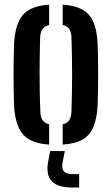

<svg xmlns="http://www.w3.org/2000/svg" viewBox="-20 -628 491 844"><path d="M42 -162Q41 -187 40.2 -222.2Q39.5 -257.5 39.5 -297Q39.5 -336.5 40.2 -373.5Q41 -410.5 42 -438.5Q47 -524.5 81.5 -563.5Q116 -602.5 196 -607.5V-518Q176 -513 166.8 -499.8Q157.5 -486.5 156.5 -465Q155.5 -430 154.8 -390Q154 -350 154 -307.5Q154 -265 154.8 -221.8Q155.5 -178.5 157.5 -135.5Q158 -113 167.2 -99.8Q176.5 -86.5 196 -81.5V7.5Q115 2.5 80.8 -37.5Q46.5 -77.5 42 -162ZM255.5 7.5V-81.5Q276 -86.5 284.5 -99.8Q293 -113 294 -134.5Q295.5 -179.5 296.2 -220.8Q297 -262 297 -301.8Q297 -341.5 296.2 -382Q295.5 -422.5 294 -466Q293 -488 284.2 -501Q275.5 -514 255.5 -518.5V-607.5Q310.5 -604 343 -585.2Q375.5 -566.5 390.8 -530.5Q406 -494.5 409 -438.5Q410 -412 410.8 -376.2Q411.5 -340.5 411.5 -301.8Q411.5 -263 410.8 -226.5Q410 -190 409 -162Q405.5 -105.5 390.2 -69.2Q375 -33 342.8 -14.5Q310.5 4 255.5 7.5ZM328 196.5H299.5Q235.5 196.5 208.8 170Q182 143.5 191 86.5L200.5 36H265L255 86.5Q250.5 114 261.2 125.8Q272 137.5 300 137.5H328Z"/></svg>

Font: Big Shoulders Stencil Text Thin
Style: Bold
Weight: 700
Version: Version 2.001